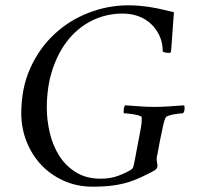

<svg xmlns="http://www.w3.org/2000/svg" viewBox="-20 -694 744 722"><path d="M463 -674Q386 -674 313.5 -646Q241 -618 184.5 -565.5Q128 -513 94 -438Q60 -363 60 -268Q60 -212 80 -161.5Q100 -111 135.5 -73.5Q171 -36 220.5 -14Q270 8 328 8Q375 8 408.5 3Q442 -2 467.5 -10.5Q493 -19 512.5 -28.5Q532 -38 550 -47Q564 -54 568 -59Q572 -64 572 -69Q572 -78 570 -86.5Q568 -95 570 -105Q571 -109 573 -119Q575 -129 577 -140.5Q579 -152 581 -162.5Q583 -173 584 -177Q589 -200 593 -220Q597 -240 603 -252Q605 -256 614 -259Q623 -262 633.5 -264Q644 -266 654 -267Q664 -268 668 -268Q673 -273 674 -283Q675 -293 672 -298Q643 -296 615.5 -294Q588 -292 561 -292Q534 -292 507 -294Q480 -296 451 -298Q448 -296 446.5 -289Q445 -282 445 -276Q445 -273 445 -271.5Q445 -270 446 -268Q450 -268 461 -267Q472 -266 483.5 -264Q495 -262 504 -259Q513 -256 513 -252V-245Q513 -232 510 -214.5Q507 -197 503 -177Q503 -177 500.5 -164.5Q498 -152 495 -135Q492 -118 488.5 -100.5Q485 -83 483 -73Q482 -68 480 -63.5Q478 -59 473 -56Q456 -45 426 -33.5Q396 -22 359 -22Q304 -22 265 -46.5Q226 -71 202 -109.5Q178 -148 167 -195.5Q156 -243 156 -288Q156 -370 178.5 -436Q201 -502 239.5 -548Q278 -594 330 -618.5Q382 -643 441 -643Q473 -643 500.5 -633Q528 -623 548 -604Q568 -585 580 -559Q592 -533 592 -500Q598 -497 604 -496Q610 -495 615 -495Q618 -495 620.5 -496.5Q623 -498 623 -500Q624 -511 625.5 -530.5Q627 -550 628.5 -571.5Q630 -593 631.5 -614Q633 -635 634 -648Q613 -653 592 -658Q571 -663 549.5 -666.5Q528 -670 506.5 -672Q485 -674 463 -674Z"/></svg>

Font: Vermiglione
Style: Italic
Weight: 400
Italic angle: -11°
Version: Version 1.105